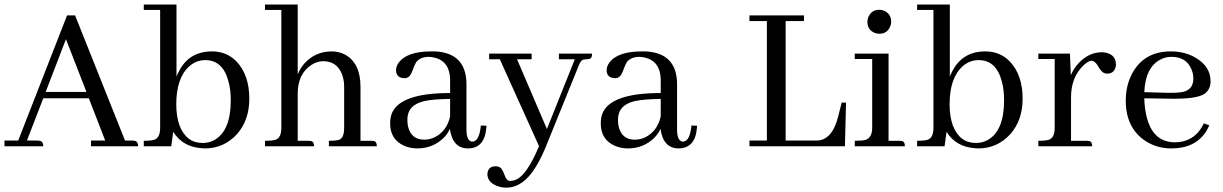

<svg xmlns="http://www.w3.org/2000/svg" viewBox="-20 -655 5477 860"><path d="M598.6 0Q598.6 -21.5 583 -24.4Q578.1 -25.4 573.2 -25.4H540L316.4 -585.9H280.3L61.5 -25.4H0V0H173.8Q173.8 -21.5 158.2 -24.4Q153.3 -25.4 148.4 -25.4H100.6L173.8 -214.8H377.9L451.2 -25.4H387.7V0ZM367.2 -243.2H184.6L275.4 -479.5Z M897.5 9.8Q983.4 9.8 1042 -54.7Q1096.7 -117.2 1096.7 -212.9Q1096.7 -320.3 1038.1 -380.9Q994.1 -424.8 929.7 -424.8Q823.2 -424.8 778.3 -329.1Q773.4 -320.3 770.5 -311.5V-634.8H624V-610.4H697.3V-83Q697.3 -38.1 671.9 -29.3Q657.2 -24.4 624 -24.4V0H747.1L755.9 -64.5Q797.9 2.9 882.8 8.8Q890.6 9.8 897.5 9.8ZM899.4 -385.7Q979.5 -385.7 1003.9 -288.1Q1013.7 -252 1013.7 -206.1Q1013.7 -68.4 939.5 -27.3Q916 -14.6 887.7 -14.6Q814.5 -14.6 784.2 -92.8Q769.5 -133.8 769.5 -187.5Q769.5 -305.7 828.1 -358.4Q859.4 -385.7 899.4 -385.7Z M1362.3 -24.4H1313.5V-235.4Q1313.5 -324.2 1375 -364.3Q1400.4 -380.9 1427.7 -380.9Q1487.3 -380.9 1510.7 -325.2Q1521.5 -298.8 1521.5 -266.6V-83Q1521.5 -38.1 1500 -29.3Q1486.3 -24.4 1453.1 -24.4V0H1668Q1668 -21.5 1653.3 -23.4Q1649.4 -24.4 1643.6 -24.4H1594.7V-266.6Q1594.7 -373 1524.4 -411.1Q1497.1 -424.8 1465.8 -424.8Q1393.6 -424.8 1344.7 -372.1Q1324.2 -349.6 1313.5 -321.3V-634.8H1167V-610.4H1240.2V-83Q1240.2 -38.1 1214.8 -29.3Q1200.2 -24.4 1167 -24.4V0H1386.7Q1386.7 -21.5 1372.1 -23.4Q1368.2 -24.4 1362.3 -24.4Z M2075.2 9.8Q2150.4 9.8 2158.2 -81.1Q2159.2 -86.9 2159.2 -91.8L2133.8 -92.8Q2127 -21.5 2095.7 -20.5Q2070.3 -22.5 2069.3 -71.3V-277.3Q2069.3 -417 1929.7 -424.8Q1920.9 -424.8 1912.1 -424.8Q1802.7 -424.8 1765.6 -374Q1753.9 -357.4 1753.9 -340.8Q1753.9 -310.5 1782.2 -305.7Q1787.1 -304.7 1792 -304.7Q1814.5 -304.7 1825.2 -333Q1838.9 -369.1 1843.8 -376Q1862.3 -400.4 1901.4 -400.4Q1993.2 -394.5 1996.1 -299.8V-238.3Q1766.6 -238.3 1733.4 -142.6Q1727.5 -124 1727.5 -102.5Q1727.5 -28.3 1793 -1Q1819.3 9.8 1848.6 9.8Q1919.9 9.8 1968.8 -39.1Q1986.3 -57.6 1995.1 -78.1Q2006.8 8.8 2075.2 9.8ZM1880.9 -29.3Q1821.3 -29.3 1807.6 -88.9Q1804.7 -102.5 1804.7 -119.1Q1804.7 -184.6 1879.9 -202.1Q1919.9 -210.9 1996.1 -211.9V-133.8Q1981.4 -66.4 1924.8 -39.1Q1902.3 -29.3 1880.9 -29.3Z M2264.6 155.3Q2249 155.3 2241.2 131.8Q2230.5 102.5 2220.7 95.7Q2211.9 89.8 2200.2 89.8Q2168.9 89.8 2164.1 117.2Q2163.1 121.1 2163.1 124Q2163.1 161.1 2206.1 177.7Q2225.6 185.5 2247.1 185.5Q2324.2 185.5 2380.9 90.8Q2404.3 52.7 2425.8 0L2570.3 -356.4Q2580.1 -383.8 2591.8 -387.7Q2598.6 -389.6 2607.4 -389.6Q2627 -389.6 2629.9 -400.4Q2631.8 -406.2 2631.8 -415H2483.4V-389.6H2554.7L2429.7 -77.1L2295.9 -389.6H2361.3V-415H2170.9V-389.6H2218.8L2394.5 0Q2339.8 128.9 2292 149.4Q2278.3 155.3 2264.6 155.3Z M3018.6 9.8Q3093.8 9.8 3101.6 -81.1Q3102.5 -86.9 3102.5 -91.8L3077.1 -92.8Q3070.3 -21.5 3039.1 -20.5Q3013.7 -22.5 3012.7 -71.3V-277.3Q3012.7 -417 2873 -424.8Q2864.3 -424.8 2855.5 -424.8Q2746.1 -424.8 2709 -374Q2697.3 -357.4 2697.3 -340.8Q2697.3 -310.5 2725.6 -305.7Q2730.5 -304.7 2735.4 -304.7Q2757.8 -304.7 2768.6 -333Q2782.2 -369.1 2787.1 -376Q2805.7 -400.4 2844.7 -400.4Q2936.5 -394.5 2939.5 -299.8V-238.3Q2710 -238.3 2676.8 -142.6Q2670.9 -124 2670.9 -102.5Q2670.9 -28.3 2736.3 -1Q2762.7 9.8 2792 9.8Q2863.3 9.8 2912.1 -39.1Q2929.7 -57.6 2938.5 -78.1Q2950.2 8.8 3018.6 9.8ZM2824.2 -29.3Q2764.6 -29.3 2751 -88.9Q2748 -102.5 2748 -119.1Q2748 -184.6 2823.2 -202.1Q2863.3 -210.9 2939.5 -211.9V-133.8Q2924.8 -66.4 2868.2 -39.1Q2845.7 -29.3 2824.2 -29.3Z M3764.6 0 3769.5 -195.3H3750L3733.4 -129.9Q3710 -40 3655.3 -27.3Q3643.6 -25.4 3632.8 -25.4H3499V-560.5H3581.1V-585.9H3336.9V-560.5H3415V-25.4H3336.9V0Z M4008.8 -24.4H3960V-415H3808.6V-390.6H3886.7V-83Q3886.7 -38.1 3856.4 -28.3Q3841.8 -24.4 3808.6 -24.4V0H4033.2Q4033.2 -21.5 4018.6 -23.4Q4013.7 -24.4 4008.8 -24.4ZM3971.7 -557.6Q3971.7 -591.8 3941.4 -606.4Q3929.7 -611.3 3918.9 -611.3Q3884.8 -611.3 3870.1 -580.1Q3865.2 -569.3 3865.2 -557.6Q3865.2 -521.5 3897.5 -507.8Q3908.2 -503.9 3918.9 -503.9Q3953.1 -503.9 3966.8 -535.2Q3971.7 -545.9 3971.7 -557.6Z M4361.3 9.8Q4447.3 9.8 4505.9 -54.7Q4560.5 -117.2 4560.5 -212.9Q4560.5 -320.3 4502 -380.9Q4458 -424.8 4393.6 -424.8Q4287.1 -424.8 4242.2 -329.1Q4237.3 -320.3 4234.4 -311.5V-634.8H4087.9V-610.4H4161.1V-83Q4161.1 -38.1 4135.7 -29.3Q4121.1 -24.4 4087.9 -24.4V0H4210.9L4219.7 -64.5Q4261.7 2.9 4346.7 8.8Q4354.5 9.8 4361.3 9.8ZM4363.3 -385.7Q4443.4 -385.7 4467.8 -288.1Q4477.5 -252 4477.5 -206.1Q4477.5 -68.4 4403.3 -27.3Q4379.9 -14.6 4351.6 -14.6Q4278.3 -14.6 4248 -92.8Q4233.4 -133.8 4233.4 -187.5Q4233.4 -305.7 4292 -358.4Q4323.2 -385.7 4363.3 -385.7Z M4847.7 -24.4H4777.3V-218.8Q4777.3 -307.6 4832 -361.3Q4853.5 -381.8 4868.2 -382.8Q4884.8 -382.8 4898.4 -358.4Q4914.1 -331.1 4927.7 -327.1Q4933.6 -325.2 4939.5 -325.2Q4968.8 -325.2 4976.6 -353.5Q4978.5 -359.4 4978.5 -365.2Q4978.5 -409.2 4933.6 -418.9Q4923.8 -420.9 4915 -420.9Q4856.4 -420.9 4810.5 -371.1Q4789.1 -347.7 4776.4 -318.4L4772.5 -415H4630.9V-390.6H4704.1V-83Q4704.1 -38.1 4678.7 -29.3Q4664.1 -24.4 4630.9 -24.4V0H4872.1Q4872.1 -21.5 4857.4 -23.4Q4853.5 -24.4 4847.7 -24.4Z M5226.6 -400.4Q5294.9 -400.4 5317.4 -342.8Q5325.2 -324.2 5325.2 -302.7Q5325.2 -253.9 5278.3 -243.2Q5253.9 -238.3 5209 -239.3L5105.5 -242.2Q5110.4 -354.5 5178.7 -388.7Q5201.2 -400.4 5226.6 -400.4ZM5396.5 -93.8 5372.1 -102.5Q5337.9 -28.3 5261.7 -18.6Q5252 -17.6 5243.2 -17.6Q5140.6 -17.6 5114.3 -139.6Q5106.4 -173.8 5105.5 -214.8L5222.7 -212.9Q5341.8 -210.9 5376 -235.4Q5402.3 -254.9 5402.3 -291Q5402.3 -357.4 5335 -396.5Q5287.1 -424.8 5224.6 -424.8Q5102.5 -424.8 5049.8 -323.2Q5022.5 -270.5 5022.5 -204.1Q5022.5 -83 5109.4 -24.4Q5161.1 9.8 5227.5 9.8Q5333 9.8 5382.8 -66.4Q5390.6 -80.1 5396.5 -93.8Z"/></svg>

Font: Abhaya Libre
Style: Regular
Weight: 400
Designer: Pushpananda Ekanayake, Sol Matas, Pathum Egodawatta
Foundry: Mooniak
Version: Version 1.050 ; ttfautohint (v1.6)